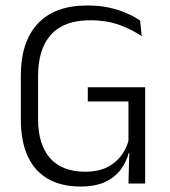

<svg xmlns="http://www.w3.org/2000/svg" viewBox="-20 -670 621 701"><path d="M274 11Q202.5 11 153.8 -17.8Q105 -46.5 80.5 -101.2Q56 -156 56 -234.5V-393.5Q56 -517 117.8 -583.5Q179.5 -650 299 -650Q344 -650 380.2 -641.8Q416.5 -633.5 444.2 -621Q472 -608.5 491.5 -595L497.5 -538Q464 -561 417.2 -578.5Q370.5 -596 308.5 -596Q213.5 -596 166.2 -543.5Q119 -491 119 -392.5V-235Q119 -143 162.5 -93Q206 -43 292 -43Q336.5 -43 368.5 -58.2Q400.5 -73.5 420.5 -99Q440.5 -124.5 449 -155.5V-323L460.5 -299.5H300.5V-351.5H510V-111L450 -112Q442 -80 421.5 -51.8Q401 -23.5 365 -6.2Q329 11 274 11ZM452.5 -132H510V0H449Z"/></svg>

Font: Anek Telugu Light
Style: Regular
Weight: 300
Version: Version 1.003